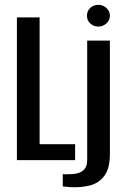

<svg xmlns="http://www.w3.org/2000/svg" viewBox="-20 -663 516 795"><path d="M50 0V-591H144V-66H291V0ZM274 112Q268 111 256 110.5Q244 110 240 109V58Q247 59 258 58.5Q269 58 276 58Q307 57 324 43Q341 29 341 0V-495H435V-26Q435 34 412.5 64.5Q390 95 353.5 104.5Q317 114 274 112ZM387 -553Q367 -553 353.5 -566Q340 -579 340 -598Q340 -617 353.5 -630Q367 -643 387 -643Q406 -643 420.5 -630Q435 -617 435 -598Q435 -579 420.5 -566Q406 -553 387 -553Z"/></svg>

Font: Alumni Sans Thin SemiBold
Style: Regular
Weight: 600
Version: Version 1.018